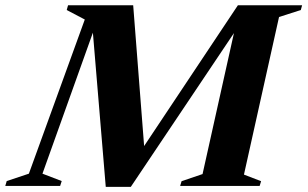

<svg xmlns="http://www.w3.org/2000/svg" viewBox="-73 -705 1166 728"><path d="M299 -636.5 88 -46.5 161 -18.5 155 0H-53L-47.5 -18.5L36.5 -46.5L248.5 -631L180 -667L185 -685H432L477 -106L433 -90.5L829 -685H878.5L873 -667.5L423 3.5H328L275.5 -625.5ZM837.5 -685H1072.5L1067.5 -667L985 -640.5L852 -43L917 -18L911.5 0H610L615.5 -18L695 -45Z"/></svg>

Font: Newsreader 36pt
Style: Bold Italic
Weight: 700
Italic angle: -17°
Designer: Hugues Gentile
Foundry: Production Type
Version: Version 1.003